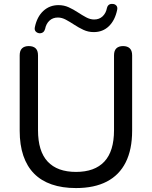

<svg xmlns="http://www.w3.org/2000/svg" viewBox="-20 -946 771 975"><path d="M366 9Q296 9 242.5 -9.5Q189 -28 153 -64.5Q117 -101 98.5 -155.5Q80 -210 80 -282V-665Q80 -689 92 -700.5Q104 -712 126 -712Q149 -712 161 -700.5Q173 -689 173 -665V-285Q173 -178 222 -125.5Q271 -73 366 -73Q461 -73 510 -125.5Q559 -178 559 -285V-665Q559 -689 571 -700.5Q583 -712 605 -712Q627 -712 639 -700.5Q651 -689 651 -665V-282Q651 -187 618.5 -122Q586 -57 522.5 -24Q459 9 366 9ZM181 -777Q169 -778 161.5 -786Q154 -794 157 -808Q168 -861 200 -890.5Q232 -920 277 -920Q305 -920 329 -909Q353 -898 375 -883.5Q397 -869 417.5 -858Q438 -847 458 -847Q484 -847 501 -863Q518 -879 523 -905Q526 -917 533.5 -922Q541 -927 551 -926Q563 -926 570.5 -918Q578 -910 575 -896Q564 -843 533 -813Q502 -783 456 -783Q428 -783 403.5 -794.5Q379 -806 357 -820.5Q335 -835 314.5 -846Q294 -857 274 -857Q248 -857 231 -841Q214 -825 209 -799Q206 -788 199 -782.5Q192 -777 181 -777Z"/></svg>

Font: Nunito Medium
Style: Regular
Weight: 500
Designer: Vernon Adams
Foundry: Vernon Adams
Version: Version 3.602